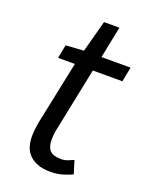

<svg xmlns="http://www.w3.org/2000/svg" viewBox="-123 -685 591 763"><g transform="rotate(20 172.0 -304.0)"><path d="M131 -424H60L71 -481L147 -486L183 -620H248L221 -486H344L332 -424H207L150 -146Q147 -128 147 -110Q147 -80 160.5 -65Q174 -50 209 -50Q223 -50 236 -55Q249 -60 260 -65L277 -10Q260 -2 237 5Q214 12 185 12Q153 12 131 3.5Q109 -5 95 -19.5Q81 -34 75 -53.5Q69 -73 69 -96Q69 -111 70.5 -123.5Q72 -136 74 -150Z"/></g></svg>

Font: mr_Source Sans Pro
Style: Italic
Weight: 400
Italic angle: -11°
Designer: Paul D. Hunt
Foundry: Adobe Systems Incorporated
Version: Version 1.036;July 10, 2024;FontCreator 11.5.0.2430 64-bit